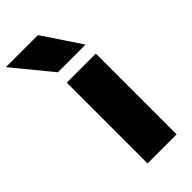

<svg xmlns="http://www.w3.org/2000/svg" viewBox="-342 -865 922 922"><g transform="rotate(-45 119.0 -404.0)"><path d="M65 0V-548.5H262.5V0ZM70 -614 -89 -808H128.5L258 -614Z"/></g></svg>

Font: Encode Sans Expanded ExtraBold
Style: Regular
Weight: 800
Width: 7
Designer: Multiple Designers
Foundry: Impallari Type
Version: Version 3.000; ttfautohint (v1.8.3) -l 8 -r 50 -G 200 -x 14 